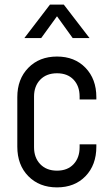

<svg xmlns="http://www.w3.org/2000/svg" viewBox="-20 -800 475 832"><path d="M227 12Q150.5 12 102.8 -36.5Q55 -85 55 -164.5V-379Q55 -457.5 102.8 -506.2Q150.5 -555 227 -555Q303.5 -555 350.5 -506.2Q397.5 -457.5 397.5 -379V-369H325V-381.5Q325 -427 298.8 -454.8Q272.5 -482.5 227 -482.5Q181.5 -482.5 154.5 -454.8Q127.5 -427 127.5 -381.5V-162Q127.5 -116.5 154.5 -88.5Q181.5 -60.5 227 -60.5Q272.5 -60.5 298.8 -88.5Q325 -116.5 325 -162V-174.5H397.5V-164.5Q397.5 -85 350.5 -36.5Q303.5 12 227 12ZM85.5 -635 196.5 -780H256.5L368 -635H295L227 -729.5L158.5 -635Z"/></svg>

Font: Mohave
Style: Regular
Weight: 400
Designer: Gumpita Rahayu
Foundry: Tokotype
Version: Version 2.003; ttfautohint (v1.8.3)